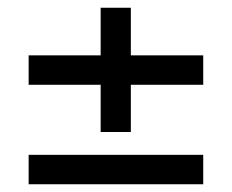

<svg xmlns="http://www.w3.org/2000/svg" viewBox="-20 -511 599 496"><path d="M240 -170V-292H54V-368H240V-491H318V-368H505V-292H318V-170ZM54 -35V-111H505V-35Z"/></svg>

Font: Cairo Medium
Style: Regular
Weight: 500
Designer: Mohamed Gaber, Accademia di Belle Arti di Urbino
Foundry: Kief Type Foundry, Accademia di Belle Arti di Urbino
Version: Version 3.117